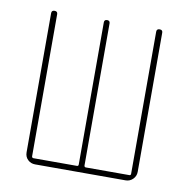

<svg xmlns="http://www.w3.org/2000/svg" viewBox="-65 -583 629 645"><g transform="rotate(10 250.0 -260.0)"><path d="M95.7 0Q81.1 0 70.8 -9.8Q60.5 -19.5 60.5 -35.2V-509.8Q60.5 -519.5 70.8 -519.5Q81.1 -519.5 81.1 -509.8V-25.4Q81.1 -20.5 85.9 -19.5H235.4Q240.2 -19.5 240.2 -25.4V-509.8Q240.2 -519.5 250 -519.5Q259.8 -519.5 259.8 -509.8V-25.4Q259.8 -20.5 264.6 -19.5H414.1Q418.9 -19.5 418.9 -25.4V-509.8Q418.9 -519.5 429.2 -519.5Q439.5 -519.5 439.5 -509.8V-35.2Q439.5 -20.5 429.2 -10.3Q418.9 0 404.3 0Z"/></g></svg>

Font: Rounded-L Mgen+ 2m thin
Style: Regular
Weight: 100
Designer: [Source Han Sans]
Ryoko NISHIZUKA  (kana & ideographs); Paul D. Hunt (Latin, Greek & Cyrillic); Wenlong ZHANG  (bopomofo
Version: Version 1.059.20150602